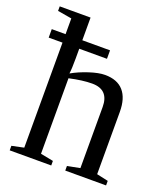

<svg xmlns="http://www.w3.org/2000/svg" viewBox="-129 -784 758 874"><g transform="rotate(20 250.0 -347.0)"><path d="M159.2 -584H293.5V-543H159.2V-495.1Q159.2 -444.3 155.8 -421.9Q190.9 -441.9 235.6 -456.5Q280.3 -471.2 311 -471.2Q370.6 -471.2 400.9 -436.5Q431.2 -401.9 431.2 -335.9V-34.2L486.8 -22V0H289.1V-22L350.1 -34.2V-330.1Q350.1 -414.1 269 -414.1Q223.1 -414.1 159.2 -399.9V-34.2L221.2 -22V0H20V-22L78.1 -34.2V-543H11.2V-584H78.1V-660.2L9.8 -671.9V-693.8H159.2Z"/></g></svg>

Font: Tinos
Style: Regular
Weight: 400
Designer: Steve Matteson
Foundry: Monotype Imaging Inc.
Version: Version 1.23